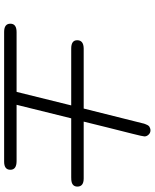

<svg xmlns="http://www.w3.org/2000/svg" viewBox="70 -800 745 925"><g transform="rotate(90 442.5 -337.5)"><path d="M134.8 -44.9H421.9L422.9 -45.9L487.8 -308.1H213.9Q173.8 -308.1 173.8 -336.9Q173.8 -367.7 213.9 -368.2H502.9L574.2 -652.8Q574.2 -652.8 575.2 -657.2Q576.2 -661.1 577.1 -663.1Q578.1 -665 579.6 -668.9Q581.1 -672.9 582.5 -675.5Q584 -678.2 586.4 -681.2Q588.9 -684.1 592 -685.5Q595.2 -687 599.1 -688.5Q603 -689.9 607.9 -689.9Q620.1 -689.9 628.7 -680.9Q637.2 -671.9 637.2 -661.1Q637.2 -653.3 624.5 -603.3Q611.8 -553.2 593.5 -480.2Q575.2 -407.2 565.9 -368.2H839.8Q878.9 -368.2 878.9 -337.9Q878.9 -315.9 856.9 -310.1Q850.1 -308.1 834 -308.1H549.8V-307.1L484.9 -44.9H755.9Q797.9 -44.9 797.9 -14.9Q797.9 15.1 758.8 15.1H133.8Q94.2 15.1 94.2 -14.9Q94.2 -44.9 134.8 -44.9Z"/></g></svg>

Font: CMU Serif
Style: BoldItalic
Weight: 700
Italic angle: -14.04°
Version: Version 0.7.0